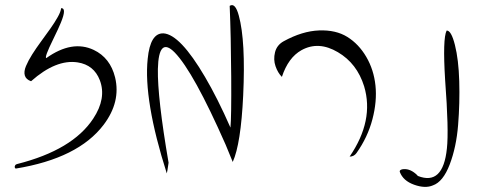

<svg xmlns="http://www.w3.org/2000/svg" viewBox="-20 -860 1888 754"><path d="M42 -198Q39 -199 38 -202.5Q37 -206 39.5 -210.5Q42 -215 48 -216Q265 -271 346 -394Q399 -474 372 -545Q349 -605 285 -615Q200 -628 102 -541Q82 -548 77.5 -563.5Q73 -579 82 -600.5Q91 -622 106.5 -646.5Q122 -671 141.5 -697.5Q161 -724 178 -748Q195 -772 207 -793.5Q219 -815 220 -828Q243 -829 219 -771Q211 -751 189 -706Q153 -633 162 -632Q263 -704 348 -664Q413 -633 432 -556Q455 -460 387 -370Q287 -238 42 -198Z M882 -837Q904 -851 918 -798Q945 -699 935 -485Q926 -295 894 -224L866 -292Q740 -578 666 -654Q603 -718 600 -589Q598 -477 642 -221Q637 -185 635 -179Q543 -468 560 -629Q570 -731 622 -729Q687 -725 785 -558Q834 -475 885 -359Q889 -399 888 -559Q887 -719 882 -837Z M1094 -698Q1167 -738 1233 -740.5Q1299 -743 1344 -715Q1389 -687 1418.5 -636.5Q1448 -586 1454.5 -524Q1461 -462 1442.5 -391.5Q1424 -321 1380 -259Q1370 -245 1353 -245Q1450 -387 1410 -521Q1382 -611 1307 -655Q1231 -700 1164 -663Q1112 -634 1087 -558Q1071 -574 1062 -600Q1053 -626 1060 -654.5Q1067 -683 1094 -698Z M1550 -185Q1548 -192 1559 -195Q1586 -200 1612 -178Q1617 -174 1621 -169Q1720 -130 1735 -277Q1743 -347 1728 -547Q1718 -709 1734 -740Q1752 -741 1766.5 -683.5Q1781 -626 1783.5 -541Q1786 -456 1779 -369Q1772 -282 1746 -214Q1720 -146 1680 -132Q1650 -119 1606.5 -134.5Q1563 -150 1550 -185Z"/></svg>

Font: YamSuf
Style: Regular
Weight: 400
Version: Version 1.1